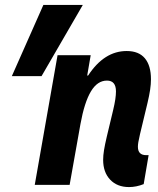

<svg xmlns="http://www.w3.org/2000/svg" viewBox="-20 -750 640 779"><path d="M503.5 9Q455.5 9 427 -21Q398.5 -51 398.5 -101.5Q398.5 -119 402 -140.8Q405.5 -162.5 413.5 -196.5L439 -303Q445 -328 447.8 -346.8Q450.5 -365.5 450.5 -379Q450.5 -423 414 -423Q375 -423 348.8 -379Q322.5 -335 306.5 -247L262.5 0H121L213.5 -526H348L330 -421.5L310.5 -443.5H337.5Q402.5 -543 494 -543Q543 -543 567.8 -513.5Q592.5 -484 592.5 -428.5Q592.5 -408.5 589 -385.2Q585.5 -362 578.5 -332.5L548 -205.5Q543 -183.5 541.2 -173Q539.5 -162.5 539.5 -154.5Q539.5 -120.5 573 -120.5H583L563 -3Q533 9 503.5 9ZM28 -441 156 -730H316L148.5 -441Z"/></svg>

Font: Google Sans Code
Style: Italic
Weight: 400
Italic angle: -10°
Monospace: yes
Designer: Google Sans Code Authors
Foundry: Google LLC
Version: Version 6.000